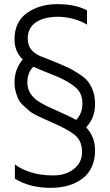

<svg xmlns="http://www.w3.org/2000/svg" viewBox="-20 -700 529 927"><path d="M396 -85Q439 -40 439 26Q439 114 380 160.5Q321 207 223 207Q125 207 52 163V94Q82 117 129.5 132Q177 147 237 147Q297 147 336.5 116Q376 85 376 34Q376 -17 346 -44Q313 -74 224 -112Q141 -148 124.5 -162Q108 -176 92 -191Q76 -206 69 -221Q50 -262 50 -300Q50 -367 90 -413Q50 -451 50 -510Q50 -594 110 -637Q170 -680 257 -680Q344 -680 400 -650V-581Q376 -597 337 -608Q298 -619 261 -619Q192 -619 153 -592Q114 -565 114 -514Q114 -479 134 -457Q152 -438 176 -428.5Q200 -419 223 -410Q246 -401 270.5 -390.5Q295 -380 313 -371.5Q331 -363 359 -345Q387 -327 402 -310Q439 -264 439 -197.5Q439 -131 396 -85ZM348 -121Q378 -153 378 -200.5Q378 -248 347 -276Q316 -304 259 -329Q245 -335 203.5 -351.5Q162 -368 141 -378Q112 -349 112 -302Q112 -241 176 -204Q205 -187 262.5 -162Q320 -137 348 -121Z"/></svg>

Font: Hind Mysuru Light
Style: Regular
Weight: 300
Designer: Manushi Parikh, Hitesh Malaviya
Foundry: Indian Type Foundry
Version: Version 0.703;PS 1.0;hotconv 1.0.86;makeotf.lib2.5.63406